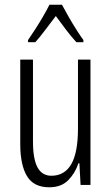

<svg xmlns="http://www.w3.org/2000/svg" viewBox="-20 -785 472 815"><path d="M364 -532V0H322L317 -92H313Q299 -50 269.5 -20Q240 10 189 10Q123 10 94.5 -37.5Q66 -85 66 -173V-532H120V-185Q120 -109 139.5 -74Q159 -39 198 -39Q254 -39 282.5 -88Q311 -137 311 -240V-532ZM243 -765Q255 -742 272 -712.5Q289 -683 306 -656.5Q323 -630 334 -615V-606H304Q283 -629 260.5 -658.5Q238 -688 217 -717Q196 -690 172.5 -658.5Q149 -627 130 -606H99V-615Q113 -635 130 -661.5Q147 -688 163 -715.5Q179 -743 190 -765Z"/></svg>

Font: Noto Sans Thai ExtCond Light
Style: Regular
Weight: 300
Width: 2
Designer: Monotype Design Team
Foundry: Monotype Imaging Inc.
Version: Version 2.002; ttfautohint (v1.8.4.7-5d5b)